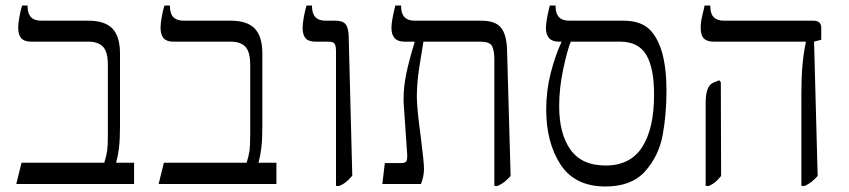

<svg xmlns="http://www.w3.org/2000/svg" viewBox="-20 -667 3076 696"><path d="M58 -77H358Q366 -103 368.5 -120.5Q371 -138 371 -177V-432Q371 -479 353.5 -497.5Q336 -516 300 -516H92Q68 -516 57 -528.5Q46 -541 46 -567Q46 -582 50.5 -606.5Q55 -631 60 -647H80V-644Q80 -592 129 -592H301Q360 -592 387.5 -563.5Q415 -535 415 -473V-210Q415 -162 411.5 -132.5Q408 -103 401 -77H466V0H39Z M574 -77H874Q882 -103 884.5 -120.5Q887 -138 887 -177V-432Q887 -479 869.5 -497.5Q852 -516 816 -516H608Q584 -516 573 -528.5Q562 -541 562 -567Q562 -582 566.5 -606.5Q571 -631 576 -647H596V-644Q596 -592 645 -592H817Q876 -592 903.5 -563.5Q931 -535 931 -473V-210Q931 -162 927.5 -132.5Q924 -103 917 -77H982V0H555Z M1198 -480Q1198 -501 1193 -508.5Q1188 -516 1171 -516H1123Q1099 -516 1088 -528Q1077 -540 1077 -566Q1077 -582 1081.5 -606Q1086 -630 1091 -647H1111V-644Q1111 -592 1160 -592H1197Q1222 -592 1232.5 -579.5Q1243 -567 1244 -535L1257 -30Q1254 -26 1246 -18Q1238 -10 1230 -4Q1222 2 1210 7H1198Z M1831 -29Q1818 -15 1808.5 -7.5Q1799 0 1784 7H1772V-450Q1772 -486 1763 -501Q1754 -516 1720 -516H1515Q1514 -508 1502.5 -439.5Q1491 -371 1491 -317Q1491 -275 1505 -173Q1517 -79 1517 -55Q1517 -28 1506 0H1366L1375 -76H1436Q1449 -76 1453 -82.5Q1457 -89 1456 -108L1444 -282Q1443 -291 1443 -308Q1443 -352 1452.5 -398.5Q1462 -445 1483 -514V-516H1446Q1399 -516 1399 -566Q1399 -591 1413 -647H1434V-644Q1434 -592 1483 -592H1725Q1775 -592 1795.5 -567.5Q1816 -543 1818 -488Z M2396 -339Q2396 -251 2382 -176.5Q2368 -102 2319 -46.5Q2270 9 2175 9Q2064 9 2012 -70.5Q1960 -150 1960 -270Q1960 -338 1976 -401Q1992 -464 2015 -514V-516H2006Q1959 -516 1959 -566Q1959 -591 1973 -647H1994V-644Q1994 -592 2043 -592H2239Q2298 -592 2330 -564.5Q2362 -537 2380 -477Q2396 -419 2396 -339ZM2351 -324Q2351 -421 2322.5 -468.5Q2294 -516 2228 -516H2049Q2036 -484 2021.5 -415.5Q2007 -347 2007 -282Q2007 -182 2048 -124.5Q2089 -67 2175 -67Q2265 -67 2308 -134Q2351 -201 2351 -324Z M2885 -333Q2885 -438 2901 -513V-516H2567Q2543 -516 2531.5 -527.5Q2520 -539 2520 -567Q2520 -587 2526.5 -613.5Q2533 -640 2534 -647H2555V-642Q2555 -592 2605 -592H2929Q2957 -592 2957 -566V-523L2931 -516L2944 -29Q2932 -16 2922 -8Q2912 0 2897 7H2885ZM2538 -295Q2538 -355 2565 -367L2587 -376L2593 -369L2594 -29Q2582 -15 2573.5 -7.5Q2565 0 2550 7H2538Z"/></svg>

Font: Noto Serif Hebrew Light
Style: Regular
Weight: 300
Designer: Monotype Design Team
Foundry: Monotype Imaging Inc.
Version: Version 1.000